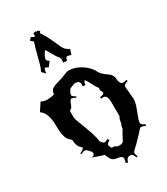

<svg xmlns="http://www.w3.org/2000/svg" viewBox="-266 -1276 1178 1355"><g transform="rotate(-30 323.0 -599.0)"><path d="M317.4 -874 318.4 -893.1V-901.9L315.4 -908.7L316.4 -909.7Q315.4 -914.6 305.4 -926.3Q295.4 -938 276.9 -971.2Q258.3 -1004.4 251.5 -1014.6Q237.3 -1000.5 228.8 -982.4Q220.2 -964.4 220.2 -954.6Q220.2 -944.8 240.2 -932.6L211.4 -896Q195.8 -906.7 190.4 -906.7Q176.3 -906.7 176.3 -866.7L148.4 -894L155.3 -909.7L153.3 -911.6L158.2 -915Q164.6 -929.7 183.8 -1005.4Q203.1 -1081.1 213.4 -1108.9L212.4 -1106.9Q212.4 -1107.9 190.4 -1125L209.5 -1145Q229.5 -1131.8 231.4 -1131.8L239.3 -1138.7Q237.3 -1147.5 237.3 -1158.7L259.3 -1162.6Q260.7 -1155.8 262.2 -1153.8L267.6 -1161.6L287.6 -1148.9Q279.3 -1136.2 279.3 -1135.7V-1133.8Q305.2 -1104.5 358.4 -980Q364.7 -965.8 377.9 -952.6Q391.1 -939.5 407.2 -933.6L394.5 -891.6Q375 -898.9 365.7 -898.9Q356.4 -898.9 353.5 -893.8Q350.6 -888.7 347.7 -872.1ZM325.2 -910.6 322.3 -906.7 327.6 -897.9ZM100.6 -258.8Q134.3 -274.4 135.7 -285.2Q134.8 -288.6 128.4 -294.9Q101.6 -315.4 99.6 -365.2Q99.6 -370.1 96.7 -373Q71.8 -392.1 64.2 -413.1Q56.6 -434.1 54.2 -451.7Q50.8 -476.1 50.8 -509.8Q50.8 -620.1 -0.5 -652.8L41.5 -716.8Q57.6 -704.1 91.1 -704.1Q124.5 -704.1 148.4 -712.9Q149.4 -746.6 179.2 -760.7Q193.4 -767.1 208 -771Q255.4 -783.7 281 -795.4Q306.6 -807.1 323.7 -807.1Q371.6 -807.1 422.9 -774.2Q474.1 -741.2 495.6 -694.8Q508.3 -670.9 549.3 -643.6Q584.5 -620.6 584.5 -583Q584.5 -568.8 592.3 -554.4Q600.1 -540 613 -540Q626 -540 641.6 -545.9L645.5 -534.2Q623.5 -526.9 616.9 -521.2Q610.4 -515.6 610.4 -506.8L619.6 -403.8Q619.6 -372.1 597.7 -318.4Q571.8 -253.4 571.8 -240.5Q571.8 -227.5 578.1 -221.4Q584.5 -215.3 603.5 -206.1L598.6 -195.8Q576.2 -206.1 567.1 -206.1Q558.1 -206.1 554 -201.2Q549.8 -196.3 536.9 -182.1Q523.9 -168 520.5 -164.3Q517.1 -160.6 505.9 -148.9Q494.6 -137.2 489 -131.6Q483.4 -126 474.1 -116.2Q461.9 -104 447.3 -91.3Q432.6 -78.6 432.6 -69.6Q432.6 -60.5 440.4 -39.1L430.7 -35.2Q421.9 -58.6 416.3 -64.7Q410.6 -70.8 400.4 -70.8H397.5Q383.8 -70.8 375.7 -64.2Q367.7 -57.6 359.4 -34.2L344.7 -40Q351.6 -60.1 351.6 -72.3Q351.6 -84.5 340.3 -90.8Q329.1 -97.2 314.9 -98.1Q275.4 -101.1 261.7 -127.9Q260.7 -130.4 256.8 -137.7Q248.5 -150.9 245.6 -164.1Q228.5 -166.5 189 -181.6Q149.4 -196.8 132.3 -203.1L151.4 -196.8Q157.2 -194.8 163.3 -194.8Q169.4 -194.8 175.5 -200.7Q181.6 -206.5 181.6 -216.1Q181.6 -225.6 164.3 -243.4Q147 -261.2 138.4 -261.2Q129.9 -261.2 104.5 -251ZM196.8 -561Q187.5 -561 187.5 -548.8V-504.9Q187.5 -487.8 205.1 -444.8Q257.8 -313.5 259.8 -272Q259.8 -269 261.7 -265.1L272.5 -251Q280.3 -240.2 289.6 -240.2Q298.8 -240.2 317.4 -251L326.7 -237.8Q300.8 -222.7 300.8 -210.9Q300.8 -204.6 303 -200.9Q305.2 -197.3 306.2 -194.3Q307.1 -191.4 307.4 -190.2Q307.6 -189 308.8 -187Q310.1 -185.1 311.5 -184.6Q315.9 -182.1 320.3 -182.1H326.7Q337.4 -182.1 344.7 -176Q352.1 -169.9 353.5 -169.9H380.4Q384.8 -169.9 385.7 -170.9L401.4 -179.2Q402.3 -179.7 409.2 -193.4Q432.6 -240.7 439.5 -248.5Q446.3 -256.3 447.5 -271Q448.7 -285.6 453.6 -289.1Q457 -295.9 459.7 -314.5Q462.4 -333 467 -339.4Q471.7 -345.7 471.7 -349.1V-460Q471.7 -521 439.5 -521Q428.7 -521 421.4 -520L419.4 -532.2Q442.4 -535.6 449 -540.3Q455.6 -544.9 456.5 -554.2Q455.6 -556.6 450 -563Q444.3 -569.3 444.3 -578.1L445.3 -591.8Q445.3 -596.2 438 -604.2Q430.7 -612.3 414.8 -644.8Q398.9 -677.2 386.7 -690.9Q376 -685.1 373.5 -658.2L352.5 -660.2Q353.5 -665 353.5 -675.8Q353.5 -707 314.5 -707Q310.1 -707 289.8 -699Q269.5 -690.9 268.3 -689.5Q267.1 -688 262.7 -680.2L255.9 -668.5Q249.5 -656.7 249.5 -647Q249.5 -637.2 278.3 -621.1L273.4 -612.8Q249 -626 241.9 -626Q234.9 -626 228.8 -616.9Q222.7 -607.9 218.8 -596.7Q208.5 -565.9 196.8 -561ZM117.7 -209 129.4 -204.1ZM129.4 -204.1Q131.3 -204.1 132.3 -203.1Z"/></g></svg>

Font: Eater Caps
Style: Regular
Weight: 400
Version: Version 001.002